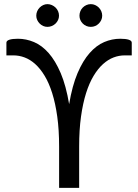

<svg xmlns="http://www.w3.org/2000/svg" viewBox="-20 -909 668 929"><path d="M11 -702.5Q11 -712 25.5 -716.8Q40 -721.5 67 -721.5Q106.5 -721.5 144.5 -705.5Q182.5 -689.5 215.2 -652.5Q248 -615.5 273.8 -555Q299.5 -494.5 314.5 -405Q329.5 -494.5 355.2 -555Q381 -615.5 413.8 -652.5Q446.5 -689.5 484.2 -705.5Q522 -721.5 561.5 -721.5Q588.5 -721.5 603 -716.8Q617.5 -712 617.5 -702.5V-641H582.5Q556 -641 529.5 -631Q503 -621 478.5 -599Q454 -577 433 -542.2Q412 -507.5 396.5 -458.5Q381 -409.5 372 -345.2Q363 -281 363 -199.5V0H266V-199.5Q266 -281 257 -345.2Q248 -409.5 232.5 -458.5Q217 -507.5 196 -542.2Q175 -577 150.5 -599Q126 -621 99.2 -631Q72.5 -641 46 -641H11ZM265.5 -833Q265.5 -822 261 -812.2Q256.5 -802.5 248.8 -795Q241 -787.5 230.8 -783.2Q220.5 -779 209.5 -779Q199 -779 189.2 -783.2Q179.5 -787.5 172 -795Q164.5 -802.5 160 -812.2Q155.5 -822 155.5 -833Q155.5 -844.5 160 -854.8Q164.5 -865 172 -872.5Q179.5 -880 189.2 -884.5Q199 -889 209.5 -889Q220.5 -889 230.8 -884.5Q241 -880 248.8 -872.5Q256.5 -865 261 -854.8Q265.5 -844.5 265.5 -833ZM474.5 -833Q474.5 -822 470 -812.2Q465.5 -802.5 458 -795Q450.5 -787.5 440.5 -783.2Q430.5 -779 419.5 -779Q408 -779 398 -783.2Q388 -787.5 380.5 -795Q373 -802.5 368.8 -812.2Q364.5 -822 364.5 -833Q364.5 -844.5 368.8 -854.8Q373 -865 380.5 -872.5Q388 -880 398 -884.5Q408 -889 419.5 -889Q430.5 -889 440.5 -884.5Q450.5 -880 458 -872.5Q465.5 -865 470 -854.8Q474.5 -844.5 474.5 -833Z"/></svg>

Font: Lato
Style: Regular
Weight: 400
Designer: Lukasz Dziedzic with Adam Twardoch and Botio Nikoltchev
Foundry: tyPoland Lukasz Dziedzic
Version: Version 2.015; 2015-08-06; http://www.latofonts.com/